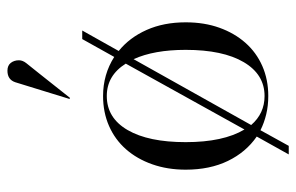

<svg xmlns="http://www.w3.org/2000/svg" viewBox="-160 -571 796 516"><g transform="rotate(-90 238.0 -313.0)"><path d="M238 -434Q296 -434 343 -404L391 -490H414L359 -392Q395 -363 415.5 -317Q436 -271 436 -212Q436 -162 421.5 -121.5Q407 -81 381 -51.5Q355 -22 318.5 -6Q282 10 238 10Q212 10 189 4.5Q166 -1 146 -11L104 65H81L129 -21Q87 -50 63.5 -98.5Q40 -147 40 -212Q40 -261 54.5 -302Q69 -343 95 -372.5Q121 -402 157.5 -418Q194 -434 238 -434ZM114 -212Q114 -111 148 -54L325 -373Q293 -424 238 -424Q179 -424 146.5 -368Q114 -312 114 -212ZM362 -212Q362 -297 337 -352L160 -36Q191 0 238 0Q296 0 329 -56Q362 -112 362 -212ZM275 -670Q282 -691 306 -691Q320 -691 327 -682Q334 -673 334 -660Q334 -650 326 -640Q318 -630 298 -605L233 -523L230 -524Z"/></g></svg>

Font: Libre Caslon Display
Style: Regular
Weight: 400
Designer: Pablo Impallari, Rodrigo Fuenzalida
Foundry: Pablo Impallari, Rodrigo Fuenzalida
Version: Version 1.002; ttfautohint (v1.5)